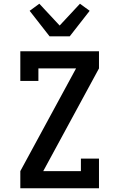

<svg xmlns="http://www.w3.org/2000/svg" viewBox="-20 -1010 640 1030"><path d="M89 0V-92L388 -643H186V-576H89V-735H511V-643L212 -92H414V-159H511V0ZM246 -815 139 -952 191 -990 300 -873 409 -990 461 -952 354 -815Z"/></svg>

Font: Iosevka Etoile Semibold
Style: Regular
Weight: 600
Designer: Belleve Invis
Foundry: Belleve Invis
Version: Version 22.1.2; ttfautohint (v1.8.4)